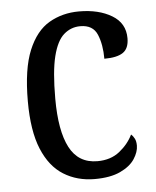

<svg xmlns="http://www.w3.org/2000/svg" viewBox="-45 -585 516 634"><g transform="rotate(-5 213.0 -268.0)"><path d="M244 10Q186 10 141 -18Q96 -46 71 -106.5Q46 -167 46 -265Q46 -372 71.5 -433.5Q97 -495 141 -520.5Q185 -546 240 -546Q305 -546 348.5 -520Q392 -494 392 -444Q392 -410 372 -396.5Q352 -383 310 -383Q310 -430 296 -463.5Q282 -497 240 -497Q209 -497 185.5 -476.5Q162 -456 149.5 -406Q137 -356 137 -266Q137 -159 166 -103.5Q195 -48 258 -48Q302 -48 331.5 -71.5Q361 -95 376 -126Q383 -120 387.5 -111Q392 -102 392 -88Q392 -67 377 -44Q362 -21 329 -5.5Q296 10 244 10Z"/></g></svg>

Font: Noto Serif Condensed
Style: Regular
Weight: 400
Width: 3
Designer: Monotype Design Team
Foundry: Monotype Imaging Inc.
Version: Version 2.013; ttfautohint (v1.8.4.7-5d5b)